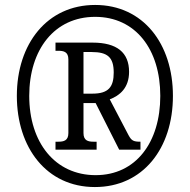

<svg xmlns="http://www.w3.org/2000/svg" viewBox="-20 -745 766 775"><path d="M363 10C557 10 678 -146 678 -358C678 -568 558 -725 364 -725C170 -725 48 -568 48 -358C48 -149 168 10 363 10ZM366 -38C203 -38 98 -169 98 -358C98 -545 200 -677 364 -677C527 -677 627 -546 627 -358C627 -171 529 -38 366 -38ZM204 -141H370V-173H358C336 -173 317 -177 317 -208V-329H366L461 -141H547V-173C519 -173 511 -177 499 -199L423 -344C463 -359 501 -390 501 -455C501 -533 452 -573 354 -573H204V-540H215C237 -540 256 -536 256 -505V-208C256 -177 237 -173 215 -173H204ZM353 -367H317V-535H350C414 -535 439 -514 439 -452C439 -394 418 -367 353 -367Z"/></svg>

Font: Noto Serif Georgian Condensed Medium
Style: Regular
Weight: 500
Width: 3
Designer: Monotype Design Team, Akaki Razmadze
Foundry: Google LLC
Version: Version 2.003